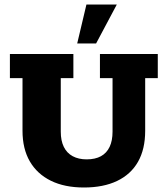

<svg xmlns="http://www.w3.org/2000/svg" viewBox="-20 -823 746 853"><path d="M353 10Q267 10 206 -20Q145 -50 112.5 -106Q80 -162 80 -242V-476H24V-583H306V-476H250V-238Q250 -198 263.5 -170.5Q277 -143 303 -129Q329 -115 365 -115Q403 -115 428.5 -129Q454 -143 467 -170.5Q480 -198 480 -238V-476H424V-583H681V-476H625V-242Q625 -160 593 -104Q561 -48 500 -19Q439 10 353 10ZM323 -630 364 -803H499L407 -630Z"/></svg>

Font: Rokkitt SemiBold ExtraBold
Style: Regular
Weight: 800
Version: Version 3.103